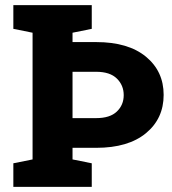

<svg xmlns="http://www.w3.org/2000/svg" viewBox="-20 -731 672 751"><path d="M32.2 0V-92.3L107.4 -107.4V-603L32.2 -618.2V-710.9H338.9V-618.2L263.7 -603V-566.4H356.4Q481.4 -566.4 550.8 -509.3Q620.1 -452.1 620.1 -359.9Q620.1 -267.1 550.8 -210Q481.4 -152.8 356.4 -152.8H263.7V-107.4L338.9 -92.3V0ZM263.7 -269H356.4Q410.2 -269 437 -294.7Q463.9 -320.3 463.9 -358.9Q463.9 -397.5 437 -423.8Q410.2 -450.2 356.4 -450.2H263.7Z"/></svg>

Font: Roboto Slab ExtraBold
Style: Regular
Weight: 800
Designer: Google
Version: Version 2.001; ttfautohint (v1.8.3)